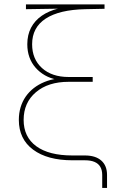

<svg xmlns="http://www.w3.org/2000/svg" viewBox="-20 -748 580 896"><path d="M457 128.9V68.4Q457 45.9 448.2 30.8Q439.5 15.6 421.6 7.8Q403.8 0 376 0H317.9Q201.2 0 134.5 -49.6Q67.9 -99.1 67.9 -188.5Q67.9 -220.2 76.2 -247.6Q84.5 -274.9 100.1 -297.4Q115.7 -319.8 137.7 -336.9Q159.7 -354 187 -365.2Q214.4 -376.5 245.6 -380.9L245.1 -376.5Q214.8 -382.3 189.9 -396.5Q165 -410.6 146.2 -431.9Q127.4 -453.1 117.4 -480.7Q107.4 -508.3 107.4 -541.5Q107.4 -585.4 125 -618.9Q142.6 -652.3 175.3 -674.8Q208 -697.3 253.4 -708.5L252.4 -707.5L101.1 -705.1V-727.5H467.8V-707L377.4 -705.1Q257.3 -702.6 193.6 -661.4Q129.9 -620.1 129.9 -541.5Q129.9 -472.2 176 -430.4Q222.2 -388.7 300.3 -388.7H412.6V-366.2H300.3Q204.6 -366.2 147.5 -317.6Q90.3 -269 90.3 -188.5Q90.3 -108.9 149.2 -65.7Q208 -22.5 317.9 -22.5H376Q425.8 -22.5 452.6 1.2Q479.5 24.9 479.5 68.4V128.9Z"/></svg>

Font: Inter 20pt Thin
Style: Regular
Weight: 250
Version: Version 4.001;git-66647c0bb